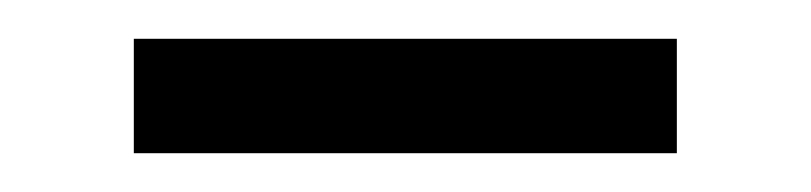

<svg xmlns="http://www.w3.org/2000/svg" viewBox="-20 -355 418 99"><path d="M49 -335H329V-276H49Z"/></svg>

Font: Pridi Light
Style: Regular
Weight: 300
Designer: Katatrad Team
Foundry: CadsonDemak
Version: Version 1.003